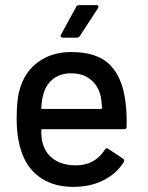

<svg xmlns="http://www.w3.org/2000/svg" viewBox="-20 -720 576 749"><path d="M474 -226Q474 -216 464 -216H145Q141 -216 141 -212Q141 -178 147 -160Q158 -120 191.5 -97.5Q225 -75 276 -75Q350 -75 389 -136Q393 -145 403 -139L460 -101Q467 -95 463 -88Q434 -42 383 -16.5Q332 9 267 9Q194 9 143.5 -23Q93 -55 69 -114Q45 -173 45 -257Q45 -330 56 -368Q74 -437 127.5 -477Q181 -517 258 -517Q360 -517 409.5 -466.5Q459 -416 470 -318Q475 -280 474 -226ZM150 -355Q143 -333 141 -299Q141 -295 145 -295H374Q378 -295 378 -299Q376 -332 372 -348Q362 -387 332.5 -410.5Q303 -434 258 -434Q216 -434 188 -412.5Q160 -391 150 -355ZM289 -700H356Q362 -700 363.5 -696.5Q365 -693 362 -688L292 -580Q287 -573 280 -573H226Q220 -573 217.5 -576.5Q215 -580 218 -585L277 -693Q280 -700 289 -700Z"/></svg>

Font: BarlowMedium
Style: Regular
Weight: 500
Designer: Jeremy Tribby
Foundry: Tribby Type
Version: Version 1.422